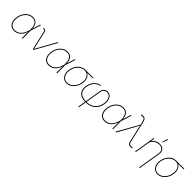

<svg xmlns="http://www.w3.org/2000/svg" viewBox="428 -2553 4561 4561"><g transform="rotate(45 2708.0 -273.0)"><path d="M234.9 10.3Q166 10.3 120.6 -24.9Q75.2 -60.1 57.4 -122.8Q39.6 -185.5 53.2 -267.1Q66.4 -347.2 106 -409.4Q145.5 -471.7 202.6 -507.3Q259.8 -543 326.7 -543Q372.6 -543 407 -527.3Q441.4 -511.7 464.4 -482.4Q487.3 -453.1 498.3 -411.9Q509.3 -370.6 507.8 -318.4H513.7L512.2 -270.5L515.1 0H492.2L490.2 -297.9Q489.7 -351.6 480.2 -393.1Q470.7 -434.6 450.9 -462.9Q431.2 -491.2 400.6 -505.9Q370.1 -520.5 327.1 -520.5Q267.1 -520.5 214.1 -488Q161.1 -455.6 124.5 -398.4Q87.9 -341.3 75.7 -267.1Q63 -191.9 78.4 -134.5Q93.8 -77.1 133.5 -44.9Q173.3 -12.7 234.9 -12.7Q273.9 -12.7 309.8 -25.1Q345.7 -37.6 377.2 -64.2Q408.7 -90.8 434.6 -132.8Q460.4 -174.8 479 -233.4L573.2 -535.6H596.7L511.7 -266.6L497.6 -215.8H491.7Q474.1 -157.2 447.3 -114.5Q420.4 -71.8 386.5 -43.9Q352.5 -16.1 314.2 -2.9Q275.9 10.3 234.9 10.3Z M859.4 0 749.5 -484.4Q745.1 -501.5 731.2 -508.8Q717.3 -516.1 693.8 -516.1H682.1L685.5 -538.6H695.8Q728 -538.6 746.6 -526.6Q765.1 -514.6 770.5 -490.2L844.2 -164.1Q852.5 -127 860.6 -89.4Q868.7 -51.8 877.4 -14.6H871.6Q893.1 -51.8 913.3 -89.4Q933.6 -127 954.6 -164.1L1161.6 -535.6H1186.5L887.7 0Z M1395.5 10.3Q1326.7 10.3 1281.2 -24.9Q1235.8 -60.1 1218 -122.8Q1200.2 -185.5 1213.9 -267.1Q1227.1 -347.2 1266.6 -409.4Q1306.2 -471.7 1363.3 -507.3Q1420.4 -543 1487.3 -543Q1533.2 -543 1567.6 -527.3Q1602.1 -511.7 1625 -482.4Q1647.9 -453.1 1658.9 -411.9Q1669.9 -370.6 1668.5 -318.4H1674.3L1672.9 -270.5L1675.8 0H1652.8L1650.9 -297.9Q1650.4 -351.6 1640.9 -393.1Q1631.3 -434.6 1611.6 -462.9Q1591.8 -491.2 1561.3 -505.9Q1530.8 -520.5 1487.8 -520.5Q1427.7 -520.5 1374.8 -488Q1321.8 -455.6 1285.2 -398.4Q1248.5 -341.3 1236.3 -267.1Q1223.6 -191.9 1239 -134.5Q1254.4 -77.1 1294.2 -44.9Q1334 -12.7 1395.5 -12.7Q1434.6 -12.7 1470.5 -25.1Q1506.3 -37.6 1537.8 -64.2Q1569.3 -90.8 1595.2 -132.8Q1621.1 -174.8 1639.6 -233.4L1733.9 -535.6H1757.3L1672.4 -266.6L1658.2 -215.8H1652.3Q1634.8 -157.2 1607.9 -114.5Q1581.1 -71.8 1547.1 -43.9Q1513.2 -16.1 1474.9 -2.9Q1436.5 10.3 1395.5 10.3Z M1996.6 10.3Q1931.6 10.3 1886.2 -25.1Q1840.8 -60.5 1821.5 -122.1Q1802.2 -183.6 1815.4 -263.2Q1828.6 -342.3 1868.2 -403.8Q1907.7 -465.3 1964.8 -500.5Q2022 -535.6 2086.9 -535.6H2360.8L2356.9 -513.2H2139.6H2086.9Q2028.8 -513.2 1976.3 -481Q1923.8 -448.7 1887 -392.3Q1850.1 -335.9 1837.9 -263.2Q1825.7 -189.9 1841.8 -133.1Q1857.9 -76.2 1897.9 -44.2Q1938 -12.2 1996.6 -12.2Q2055.2 -12.2 2107.2 -44.2Q2159.2 -76.2 2196 -133.1Q2232.9 -189.9 2245.1 -263.2Q2257.3 -335.9 2241 -392.6Q2224.6 -449.2 2185.1 -481.2Q2145.5 -513.2 2086.9 -513.2L2086.4 -531.7Q2134.8 -531.7 2172.9 -512.2Q2210.9 -492.7 2235.4 -456.8Q2259.8 -420.9 2268.6 -371.6Q2277.3 -322.3 2267.6 -263.2Q2254.4 -183.6 2214.8 -122.1Q2175.3 -60.5 2118.4 -25.1Q2061.5 10.3 1996.6 10.3Z M2588.9 204.1 2691.9 -415.5Q2699.2 -459.5 2719 -487.8Q2738.8 -516.1 2767.8 -529.8Q2796.9 -543.5 2831.5 -543.5Q2889.6 -543.5 2929 -509.3Q2968.3 -475.1 2984.1 -415.3Q3000 -355.5 2987.3 -278.3Q2972.2 -187 2924.8 -123Q2877.4 -59.1 2805.4 -25.6Q2733.4 7.8 2643.6 7.8H2621.1Q2531.2 7.8 2470.5 -26.1Q2409.7 -60.1 2383.8 -123.3Q2357.9 -186.5 2372.6 -274.4Q2384.3 -346.2 2418 -402.3Q2451.7 -458.5 2501.7 -494.1Q2551.8 -529.8 2611.8 -538.6V-516.6Q2556.6 -508.3 2511.5 -474.9Q2466.3 -441.4 2436 -388.7Q2405.8 -335.9 2394.5 -270.5Q2381.3 -189 2405.3 -131.8Q2429.2 -74.7 2485.4 -44.7Q2541.5 -14.6 2625 -14.6H2647.5Q2731 -14.6 2797.6 -46.1Q2864.3 -77.6 2907.5 -137.7Q2950.7 -197.8 2964.8 -282.7Q2976.6 -353.5 2963.9 -407Q2951.2 -460.4 2917.2 -490.7Q2883.3 -521 2831.5 -521Q2802.7 -521 2778.6 -510.3Q2754.4 -499.5 2737.5 -476.3Q2720.7 -453.1 2714.4 -415.5L2611.3 204.1Z M3273.4 10.3Q3204.6 10.3 3159.2 -24.9Q3113.8 -60.1 3095.9 -122.8Q3078.1 -185.5 3091.8 -267.1Q3105 -347.2 3144.5 -409.4Q3184.1 -471.7 3241.2 -507.3Q3298.3 -543 3365.2 -543Q3411.1 -543 3445.6 -527.3Q3480 -511.7 3502.9 -482.4Q3525.9 -453.1 3536.9 -411.9Q3547.9 -370.6 3546.4 -318.4H3552.2L3550.8 -270.5L3553.7 0H3530.8L3528.8 -297.9Q3528.3 -351.6 3518.8 -393.1Q3509.3 -434.6 3489.5 -462.9Q3469.7 -491.2 3439.2 -505.9Q3408.7 -520.5 3365.7 -520.5Q3305.7 -520.5 3252.7 -488Q3199.7 -455.6 3163.1 -398.4Q3126.5 -341.3 3114.3 -267.1Q3101.6 -191.9 3116.9 -134.5Q3132.3 -77.1 3172.1 -44.9Q3211.9 -12.7 3273.4 -12.7Q3312.5 -12.7 3348.4 -25.1Q3384.3 -37.6 3415.8 -64.2Q3447.3 -90.8 3473.1 -132.8Q3499 -174.8 3517.6 -233.4L3611.8 -535.6H3635.3L3550.3 -266.6L3536.1 -215.8H3530.3Q3512.7 -157.2 3485.8 -114.5Q3459 -71.8 3425 -43.9Q3391.1 -16.1 3352.8 -2.9Q3314.5 10.3 3273.4 10.3Z M3634.8 0 3939 -541.5 3920.9 -621.1Q3912.6 -659.7 3897.7 -680.9Q3882.8 -702.1 3859.9 -707.8Q3836.9 -713.4 3804.2 -704.6L3785.2 -703.1L3782.7 -723.6Q3798.8 -728 3810.5 -730.5Q3822.3 -732.9 3835.9 -732.9Q3864.3 -732.9 3885 -722.2Q3905.8 -711.4 3919.4 -688.5Q3933.1 -665.5 3941.4 -629.4L4059.6 -106.4Q4068.4 -67.9 4083 -46.6Q4097.7 -25.4 4120.4 -19.8Q4143.1 -14.2 4175.8 -22.9L4193.8 -24.4L4195.8 -3.9Q4180.2 0.5 4167.7 2.9Q4155.3 5.4 4141.6 5.4Q4113.3 5.4 4093.3 -5.4Q4073.2 -16.1 4060.1 -39.1Q4046.9 -62 4039.1 -98.1L3977.1 -371.6Q3968.8 -410.2 3960.9 -448.7Q3953.1 -487.3 3944.3 -525.9H3950.7Q3930.7 -487.3 3909.9 -448.7Q3889.2 -410.2 3867.7 -371.6L3661.1 0Z M4377.9 -356 4318.8 0H4296.4L4385.3 -535.6H4407.7L4388.2 -418.5H4382.3Q4401.4 -460.4 4433.6 -488Q4465.8 -515.6 4505.6 -529.5Q4545.4 -543.5 4586.9 -543.5Q4643.1 -543.5 4681.9 -519.8Q4720.7 -496.1 4738 -454.1Q4755.4 -412.1 4746.1 -356L4653.3 204.1H4630.9L4723.6 -356Q4736.3 -430.2 4699 -475.6Q4661.6 -521 4587.4 -521Q4536.6 -521 4491.7 -499.8Q4446.8 -478.5 4416.3 -441.2Q4385.7 -403.8 4377.9 -356ZM4590.3 -611.8 4632.3 -749.5H4656.2L4608.9 -611.8Z M5051.3 10.3Q4986.3 10.3 4940.9 -25.1Q4895.5 -60.5 4876.2 -122.1Q4856.9 -183.6 4870.1 -263.2Q4883.3 -342.3 4922.9 -403.8Q4962.4 -465.3 5019.5 -500.5Q5076.7 -535.6 5141.6 -535.6H5415.5L5411.6 -513.2H5194.3H5141.6Q5083.5 -513.2 5031 -481Q4978.5 -448.7 4941.7 -392.3Q4904.8 -335.9 4892.6 -263.2Q4880.4 -189.9 4896.5 -133.1Q4912.6 -76.2 4952.6 -44.2Q4992.7 -12.2 5051.3 -12.2Q5109.9 -12.2 5161.9 -44.2Q5213.9 -76.2 5250.7 -133.1Q5287.6 -189.9 5299.8 -263.2Q5312 -335.9 5295.7 -392.6Q5279.3 -449.2 5239.7 -481.2Q5200.2 -513.2 5141.6 -513.2L5141.1 -531.7Q5189.5 -531.7 5227.5 -512.2Q5265.6 -492.7 5290 -456.8Q5314.5 -420.9 5323.2 -371.6Q5332 -322.3 5322.3 -263.2Q5309.1 -183.6 5269.5 -122.1Q5230 -60.5 5173.1 -25.1Q5116.2 10.3 5051.3 10.3Z"/></g></svg>

Font: Inter 20pt Thin
Style: Italic
Weight: 250
Italic angle: -9.3988°
Version: Version 4.001;git-66647c0bb